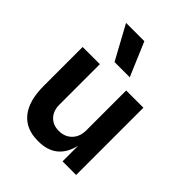

<svg xmlns="http://www.w3.org/2000/svg" viewBox="-230 -949 1098 1098"><g transform="rotate(45 319.5 -400.0)"><path d="M379.9 -611.8H256.8L145 -816.9H293ZM270 17.1H264.2Q168.9 17.1 117.9 -45.4Q66.9 -107.9 66.9 -229V-543.9H206.1V-216.8Q206.1 -167 234.4 -137.5Q262.7 -107.9 310.1 -107.9Q358.4 -107.9 388.7 -139.2Q418.9 -170.4 418.9 -223.1V-543.9H558.1V0H448.2V-126Q413.6 17.1 270 17.1Z"/></g></svg>

Font: Sora SemiBold
Style: Regular
Weight: 600
Designer: Jonathan Barnbrook, Julián Moncada
Foundry: Barnbrook Fonts
Version: Version 2.000